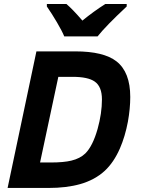

<svg xmlns="http://www.w3.org/2000/svg" viewBox="-20 -930 706 950"><path d="M219.2 0H17.6L160.2 -675.8H352.5Q492.7 -675.8 556.2 -626.5Q624.5 -573.2 624.5 -450.2Q624.5 -392.6 612.8 -327.6Q599.1 -254.9 573.2 -195.3Q543 -126.5 498.5 -85Q449.2 -39.6 376.5 -19Q309.6 0 219.2 0ZM230.5 -126Q295.4 -126 333 -135.3Q376 -145.5 402.3 -170.9Q439 -207.5 462.9 -292Q484.4 -369.1 484.4 -438Q484.4 -501.5 448.7 -526.4Q415.5 -549.8 339.4 -549.8H268.6L178.2 -126ZM462.9 -750H297.9Q287.1 -776.4 261.7 -819.6Q236.3 -862.8 211.9 -897.9V-910.2H308.6Q339.4 -884.3 387.7 -828.1Q443.8 -874 501 -910.2H606.9V-897.9Q503.4 -801.3 462.9 -750Z"/></svg>

Font: Cadman
Style: Bold Italic
Weight: 700
Italic angle: -12°
Designer: Paul James MIller
Foundry: High-Logic / Made with FontCreator
Version: Version 2.114;March 28, 2021;FontCreator 13.0.0.2683 64-bit